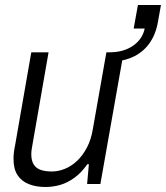

<svg xmlns="http://www.w3.org/2000/svg" viewBox="-20 -735 663 767"><path d="M161 12Q124 12 95 0.5Q66 -11 50 -35.5Q34 -60 34 -100Q34 -113 35.5 -126Q37 -139 40 -153L105 -526H174L110 -159Q108 -148 106.5 -138Q105 -128 105 -119Q105 -93 115 -77.5Q125 -62 143.5 -56Q162 -50 187 -50Q213 -50 239 -60.5Q265 -71 287.5 -92Q310 -113 327 -145Q344 -177 351 -220L405 -526H474L381 0H328L335 -79H329Q305 -45 277.5 -25Q250 -5 221 3.5Q192 12 161 12ZM410 -488 417 -526Q473 -526 511 -552Q549 -578 558 -621H514L531 -715H623L611 -648Q602 -596 575.5 -560Q549 -524 507.5 -506Q466 -488 410 -488Z"/></svg>

Font: Archivo SemiCondensed Light
Style: Italic
Weight: 300
Width: 4
Italic angle: -10°
Designer: Hector Gatti
Foundry: Omnibus-Type
Version: Version 2.001